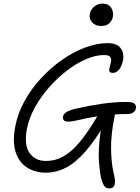

<svg xmlns="http://www.w3.org/2000/svg" viewBox="-20 -947 775 1064"><path d="M358 -273Q340 -273 333.5 -281Q327 -289 329 -302Q332 -314 347 -325Q362 -336 401 -345Q475 -362 545.5 -372Q616 -382 680 -382Q718 -382 727 -371Q736 -360 733 -344Q731 -334 719 -324.5Q707 -315 685 -315Q650 -315 616 -313Q616 -305 614 -297Q595 -203 595.5 -127Q596 -51 608 4Q615 32 616.5 47Q618 62 616 73Q611 97 586 97Q567 97 558 84Q549 71 541 43Q534 16 528.5 -49Q523 -114 538 -223Q479 -131 428 -80.5Q377 -30 329.5 -10Q282 10 235 10Q175 10 130 -18.5Q85 -47 66.5 -104.5Q48 -162 65 -248Q79 -321 117 -389Q155 -457 209 -515Q263 -573 325.5 -616.5Q388 -660 453 -684Q518 -708 577 -708Q616 -708 635.5 -693Q655 -678 660.5 -656Q666 -634 662 -614Q654 -577 638.5 -560Q623 -543 606 -543Q588 -543 586 -553Q584 -563 588.5 -578Q593 -593 595.5 -607.5Q598 -622 590.5 -632Q583 -642 557 -642Q510 -642 456.5 -619Q403 -596 350.5 -555.5Q298 -515 252 -463Q206 -411 174 -353Q142 -295 130 -237Q112 -146 143 -100.5Q174 -55 235 -55Q286 -55 331 -80Q376 -105 421.5 -159.5Q467 -214 519 -302Q460 -293 420.5 -283Q381 -273 358 -273ZM541 -803Q509 -803 490.5 -823Q472 -843 478 -872Q483 -895 503 -911Q523 -927 547 -927Q582 -927 596.5 -903.5Q611 -880 605 -851Q602 -835 586.5 -819Q571 -803 541 -803Z"/></svg>

Font: Shantell Sans Normal
Style: Italic
Weight: 300
Italic angle: -11.31°
Designer: Stephen Nixon, Anya Danilova, Shantell Martin
Foundry: Arrow Type
Version: Version 1.008;[a672d596b]